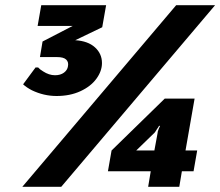

<svg xmlns="http://www.w3.org/2000/svg" viewBox="-20 -720 849 740"><path d="M66 0 659 -700H809L216 0ZM103 -372Q82 -383 69 -395L117 -460H127Q134 -452 146 -445Q169 -430 192 -430Q213 -430 226.5 -440Q240 -450 242 -465Q245 -481 235 -490.5Q225 -500 200 -500H134L144 -560L260 -620H125L139 -700H389L374 -615L270 -565Q319 -562 346 -537.5Q373 -513 373 -477Q373 -446 351.5 -416.5Q330 -387 290 -368.5Q250 -350 198 -350Q149 -350 103 -372ZM551 0 561 -60H396L410 -140L615 -340H730L695 -140H740L726 -60H681L671 0ZM575 -140 587 -205Q587 -212 592 -224L597 -235H593Q589 -227 586 -224Q577 -208 571 -204L505 -140Z"/></svg>

Font: Scada
Style: Bold Italic
Weight: 700
Italic angle: -10°
Version: Version 4.000